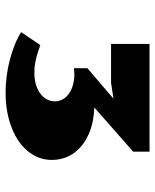

<svg xmlns="http://www.w3.org/2000/svg" viewBox="48 -866 568 704"><g transform="rotate(90 332.0 -514.0)"><path d="M145.5 -377.9Q152.3 -375.5 162.4 -371.8Q172.4 -368.2 185.3 -364.7Q198.2 -361.3 213.6 -358.6Q229 -356 246.1 -356Q271.5 -356 291 -362.1Q310.5 -368.2 324 -378.4Q337.4 -388.7 344.5 -402.3Q351.6 -416 351.6 -431.2Q351.6 -448.7 342.3 -463.1Q333 -477.5 316.7 -487.1Q300.3 -496.6 278.1 -500.5Q255.9 -504.4 230 -501V-550.3L341.8 -646L283.2 -637.2H141.1V-778.3H536.1V-718.3L374 -575.7Q420.9 -574.2 456.8 -561.3Q492.7 -548.3 517.1 -527.3Q541.5 -506.3 554 -479Q566.4 -451.7 566.4 -420.9Q566.4 -382.3 547.6 -350.8Q528.8 -319.3 495.6 -297.1Q462.4 -274.9 417.5 -262.7Q372.6 -250.5 319.8 -250.5Q290 -250.5 259.5 -254.4Q229 -258.3 200 -265.9Q170.9 -273.4 144.8 -283.9Q118.7 -294.4 97.7 -307.6Z"/></g></svg>

Font: Poller One
Style: Regular
Weight: 400
Designer: Yvonne Schttler
Foundry: Yvonne Schttler
Version: Version 1.002